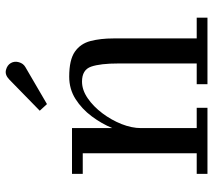

<svg xmlns="http://www.w3.org/2000/svg" viewBox="-56 -668 725 652"><g transform="rotate(-90 306.0 -342.5)"><path d="M404 -618.5 278 -545 255.5 -569.5 361.5 -673Q377.5 -688.5 394 -684.2Q410.5 -680 417.5 -667.5Q424.5 -655 420.2 -640.2Q416 -625.5 404 -618.5ZM41 -36.5H111V-423.5H41V-460H196.5V-323Q211.5 -359.5 236.5 -393Q261.5 -426.5 295.2 -448Q329 -469.5 371 -469.5Q428.5 -469.5 456 -450.2Q483.5 -431 492.2 -397Q501 -363 501 -319.5V-36.5H571.5V0H345.5V-36.5H416V-301Q416 -364 405.2 -395Q394.5 -426 354.5 -426Q326 -426 298 -406.8Q270 -387.5 247 -357Q224 -326.5 210.2 -291.8Q196.5 -257 196.5 -225.5V-36.5H265.5V0H41Z"/></g></svg>

Font: Bodoni* 06pt
Style: Regular
Weight: 400
Version: Version 2.3